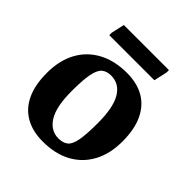

<svg xmlns="http://www.w3.org/2000/svg" viewBox="-174 -723 855 855"><g transform="rotate(45 253.5 -296.0)"><path d="M229 15.6Q165.8 15.6 120.2 -10.2Q74.6 -36 50.4 -87Q26.3 -138 26.3 -213.9Q26.3 -292.1 56.9 -348.5Q87.6 -404.9 144.3 -435.4Q201 -466 278.9 -466Q342.5 -466 387.4 -440.2Q432.2 -414.4 456.4 -363.2Q480.6 -312 480.6 -236.1Q480.6 -158.2 450.2 -101.9Q419.9 -45.5 363.9 -14.9Q307.9 15.6 229 15.6ZM269 -43.6Q298 -43.6 314.5 -57Q331 -70.4 338.1 -107.7Q345.1 -145.1 345.1 -215.9Q345.1 -313.9 317 -360.9Q288.9 -407.9 237.3 -407.9Q209.9 -407.9 193.2 -393.9Q176.5 -379.9 169.1 -342.6Q161.7 -305.3 161.7 -234.1Q161.7 -136.1 190.7 -89.9Q219.6 -43.6 269 -43.6ZM104 -529V-544L118 -606.9H402V-591.9L388 -529Z"/></g></svg>

Font: Ancizar Serif Light
Style: Regular
Weight: 300
Designer: Cesar Puertas, Viviana Monsalve, Julian Moncada, Julian Prieto, Jose Castro, Felipe Aragon, Mariel Hernandez, Sara Alarc
Version: Version 8.100